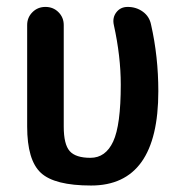

<svg xmlns="http://www.w3.org/2000/svg" viewBox="-20 -540 540 569"><path d="M250 9.8Q141.6 9.8 101.1 -27.8Q60.5 -65.4 60.5 -165V-465.8Q60.5 -488.3 76.2 -503.9Q91.8 -519.5 114.7 -519.5Q137.7 -519.5 153.3 -503.9Q168.9 -488.3 168.9 -465.8V-165Q168.9 -112.3 186.5 -92.3Q204.1 -72.3 248 -72.3Q293 -72.3 315.4 -120.6Q337.9 -168.9 337.9 -289.1Q337.9 -373 317.4 -465.8Q312.5 -487.3 324.7 -503.4Q336.9 -519.5 358.4 -519.5Q383.8 -519.5 403.3 -505.4Q422.9 -491.2 427.7 -466.8Q449.2 -372.1 449.2 -269.5Q449.2 9.8 250 9.8Z"/></svg>

Font: Rounded-X Mgen+ 1mn medium
Style: Regular
Weight: 500
Designer: [Source Han Sans]
Ryoko NISHIZUKA  (kana & ideographs); Paul D. Hunt (Latin, Greek & Cyrillic); Wenlong ZHANG  (bopomofo
Version: Version 1.059.20150602